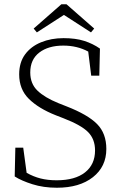

<svg xmlns="http://www.w3.org/2000/svg" viewBox="-20 -867 573 901"><path d="M247 14Q184 14 132 -2.5Q80 -19 49 -39L52 -174H89L105 -56Q137 -38 170.5 -29.5Q204 -21 246 -21Q332 -21 379 -58Q426 -95 426 -161Q426 -214 393.5 -247Q361 -280 278 -312L242 -326Q161 -358 115.5 -403Q70 -448 70 -518Q70 -574 97.5 -611.5Q125 -649 172.5 -668.5Q220 -688 278 -688Q335 -688 375.5 -675Q416 -662 449 -639L446 -512H408L394 -625Q342 -653 277 -653Q207 -653 164.5 -620.5Q122 -588 122 -527Q122 -474 156 -441.5Q190 -409 254 -383L292 -368Q392 -329 435.5 -285Q479 -241 479 -168Q479 -85 416 -35.5Q353 14 247 14ZM292 -847 422 -733 407 -715 280 -797 153 -715 138 -733 268 -847Z"/></svg>

Font: Source Serif 4 SmText Light
Style: Regular
Weight: 300
Designer: Frank Grießhammer
Foundry: Adobe
Version: Version 4.005;hotconv 1.1.0;makeotfexe 2.6.0